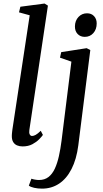

<svg xmlns="http://www.w3.org/2000/svg" viewBox="-20 -838 595 1112"><path d="M150 -85Q147.5 -68.5 152.2 -59.5Q157 -50.5 165.5 -50.5Q175 -50.5 186.5 -56.8Q198 -63 216 -80.5L228.5 -56.5Q222.5 -47.5 207.2 -31.8Q192 -16 168 -3Q144 10 110.5 10Q93 10 78.8 4Q64.5 -2 56.2 -15.8Q48 -29.5 48.5 -52Q48.5 -56 49 -62.8Q49.5 -69.5 50.5 -76.8Q51.5 -84 52 -89L152 -749.5L90 -766.5L98 -799L238 -817.5L257.5 -805.5ZM433.5 4Q423 85 394.2 141Q365.5 197 322 225.8Q278.5 254.5 223.5 254.5Q199.5 254.5 178 249.8Q156.5 245 147 237L162 197Q169.5 200 182.2 202.2Q195 204.5 206 204.5Q238.5 204.5 260.8 187.2Q283 170 297.5 138.8Q312 107.5 321.2 66Q330.5 24.5 336.5 -23.5L393.5 -481L327.5 -504L334.5 -536L482 -559L503 -548ZM471 -624.5Q445.5 -624.5 429.5 -641.2Q413.5 -658 414 -685.5Q414.5 -718.5 434.5 -739.8Q454.5 -761 484 -761Q509.5 -761 524.8 -744.5Q540 -728 540 -702.5Q540 -668 520.5 -646.2Q501 -624.5 471 -624.5Z"/></svg>

Font: Merriweather 36pt
Style: Italic
Weight: 400
Italic angle: -7.8°
Version: Version 2.101